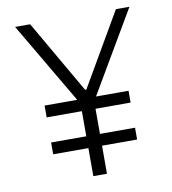

<svg xmlns="http://www.w3.org/2000/svg" viewBox="-82 -801 784 873"><g transform="rotate(-10 310.0 -365.0)"><path d="M116 -129.5V-184H503.5V-129.5ZM116 -300V-354.5H503.5V-300ZM278.5 0V-374.5H341.5V0ZM115.5 -730 310 -393H315.5L511.5 -730H574L335.5 -324H284.5L46 -730Z"/></g></svg>

Font: Monaspace Xenon Var ExtraLight
Style: Regular
Weight: 200
Designer: Riley Cran and the Lettermatic Team
Version: Version 1.200 (Monaspace Xenon Var)